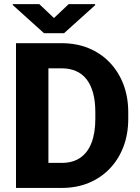

<svg xmlns="http://www.w3.org/2000/svg" viewBox="-20 -923 688 943"><path d="M283.7 0H127.4L128.4 -123H283.7Q336.9 -123 373.5 -147.7Q410.2 -172.4 429.2 -220.9Q448.2 -269.5 448.2 -339.4V-372.1Q448.2 -424.8 437.5 -465.1Q426.8 -505.4 405.8 -532.7Q384.8 -560.1 353.8 -573.7Q322.8 -587.4 282.7 -587.4H124.5V-710.9H282.7Q355 -710.9 414.8 -686.5Q474.6 -662.1 518.3 -616.7Q562 -571.3 585.9 -509.3Q609.9 -447.3 609.9 -371.1V-339.4Q609.9 -263.7 585.9 -201.4Q562 -139.2 518.3 -94Q474.6 -48.8 415 -24.4Q355.5 0 283.7 0ZM217.8 -710.9V0H58.6V-710.9ZM172.9 -902.8 245.1 -834.5 317.4 -902.8H447.3V-897.5L294.4 -759.8H196.3L42.5 -898.4V-902.8Z"/></svg>

Font: Roboto ExtraBold
Style: Regular
Weight: 800
Designer: Christian Robertson
Foundry: Google
Version: Version 3.009; 2024